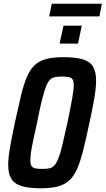

<svg xmlns="http://www.w3.org/2000/svg" viewBox="-20 -1003 567 1031"><path d="M200 8Q136 8 97 -3.5Q58 -15 41 -42.5Q24 -70 24 -117Q24 -156 34 -212.5Q44 -269 60 -345Q78 -428 92.5 -488.5Q107 -549 124 -589Q141 -629 165.5 -652.5Q190 -676 227.5 -686Q265 -696 319 -696Q385 -696 424 -684.5Q463 -673 479.5 -645.5Q496 -618 496 -570Q496 -532 486.5 -476Q477 -420 460 -343Q443 -261 428 -201Q413 -141 396 -100.5Q379 -60 354.5 -36.5Q330 -13 293 -2.5Q256 8 200 8ZM207 -96Q229 -96 244.5 -99Q260 -102 271.5 -114Q283 -126 293.5 -152.5Q304 -179 315 -225Q326 -271 342 -344Q359 -426 367.5 -473.5Q376 -521 376 -546Q376 -568 369 -577.5Q362 -587 348 -589.5Q334 -592 313 -592Q291 -592 275 -589Q259 -586 247.5 -574Q236 -562 226 -535.5Q216 -509 204.5 -463Q193 -417 179 -344Q167 -289 158.5 -250Q150 -211 146.5 -185Q143 -159 143 -141Q143 -120 150 -110.5Q157 -101 171 -98.5Q185 -96 207 -96ZM300 -769 321 -865H419L399 -769ZM244 -915 258 -983H527L514 -915Z"/></svg>

Font: Saira Condensed SemiBold
Style: Italic
Weight: 600
Width: 3
Italic angle: -12°
Designer: Hector Gatti with collaboration of the Omnibus-Type team
Foundry: Omnibus-Type
Version: Version 1.101